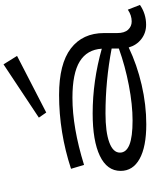

<svg xmlns="http://www.w3.org/2000/svg" viewBox="100 -939 852 1092"><g transform="rotate(-90 526.0 -393.0)"><path d="M1044 -23Q993 12 931 12Q885 12 850 -15Q815 -42 802 -87Q704 -40 590 -13.5Q476 13 365 13Q237 13 168.5 -25Q100 -63 100 -133Q100 -210 185.5 -251Q271 -292 427 -292Q611 -292 795 -240Q790 -324 722.5 -365.5Q655 -407 516 -407Q347 -407 134 -341L112 -415Q319 -483 532 -483Q709 -483 796.5 -416Q884 -349 884 -227V-152Q884 -111 903 -90.5Q922 -70 950 -70Q985 -70 1017 -92ZM387 -65Q476 -65 586 -86Q696 -107 796 -143V-184Q613 -219 427 -219Q321 -219 262.5 -197.5Q204 -176 204 -137Q204 -101 248.5 -83Q293 -65 387 -65ZM432 -556 754 -722 706 -799 403 -598Z"/></g></svg>

Font: BioRhyme Expanded
Style: Regular
Weight: 400
Width: 7
Designer: Aoife Mooney
Foundry: Aoife Mooney Type
Version: Version 1.001